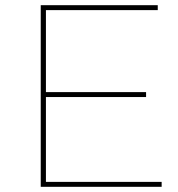

<svg xmlns="http://www.w3.org/2000/svg" viewBox="-20 -720 685 740"><path d="M137 0V-700H588V-681H157V-19H603V0ZM152 -346V-365H543V-346Z"/></svg>

Font: Montserrat Thin
Style: Regular
Weight: 100
Designer: Julieta Ulanovsky
Foundry: Julieta Ulanovsky
Version: Version 9.000